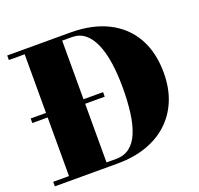

<svg xmlns="http://www.w3.org/2000/svg" viewBox="-129 -892 1073 1034"><g transform="rotate(-20 407.0 -375.0)"><path d="M17 -362V-388H432V-362ZM375 -750Q501.5 -750 591 -704.8Q680.5 -659.5 727.8 -575.5Q775 -491.5 775 -375Q775 -287.5 746.8 -218.2Q718.5 -149 666 -100.2Q613.5 -51.5 539.8 -25.8Q466 0 375 0H14.5V-26H105V-724H14.5V-750ZM320 -26H375Q421.5 -26 453.2 -50.5Q485 -75 504 -121Q523 -167 531.5 -231.2Q540 -295.5 540 -375Q540 -454.5 530.2 -518.8Q520.5 -583 500.2 -629Q480 -675 449 -699.5Q418 -724 375 -724H320Z"/></g></svg>

Font: Bodoni Moda 9pt Black
Style: Regular
Weight: 900
Designer: Owen Earl
Foundry: indestructible type
Version: Version 2.005